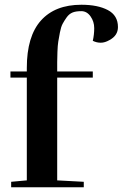

<svg xmlns="http://www.w3.org/2000/svg" viewBox="-20 -789 517 809"><path d="M371 -617Q377 -643 377 -670.5Q377 -698 361.5 -720Q346 -742 322.5 -742Q299 -742 285 -736Q271 -730 261 -716Q251 -702 244 -689Q237 -676 232.5 -652.5Q228 -629 225.5 -613.5Q223 -598 222 -570Q221 -542 221 -528V-488H371V-462H221V-29L333 -23V0H27V-23L93 -29V-462H24V-488H93V-503Q93 -636 152.5 -702.5Q212 -769 323 -769Q392 -769 434.5 -746.5Q477 -724 477 -675Q477 -639 441 -620Q422 -609 404.5 -609Q387 -609 371 -617Z"/></svg>

Font: Rufina
Style: Bold
Weight: 700
Designer: Martin Sommaruga
Foundry: Martin Sommaruga
Version: Version 1.001